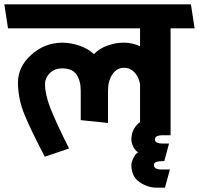

<svg xmlns="http://www.w3.org/2000/svg" viewBox="-31 -700 919 887"><path d="M607 4Q593 -5 584.5 -22.5Q576 -40 576 -55Q576 -83 587.5 -103.5Q599 -124 616 -136V-311Q610 -345 590 -366Q570 -387 542 -387Q509 -387 488.5 -357Q468 -327 468 -280V-132L342 -145V-280Q342 -327 322.5 -355.5Q303 -384 257 -384Q221 -384 199 -362Q177 -340 177 -311Q177 -265 201 -202.5Q225 -140 288 -14L176 24Q114 -94 83 -168.5Q52 -243 52 -319Q52 -391 113 -446.5Q174 -502 257 -503Q299 -502 337.5 -488.5Q376 -475 403 -450Q428 -476 465.5 -489.5Q503 -503 543 -503Q560 -503 580.5 -498.5Q601 -494 616 -486V-569H6L-11 -680H851L868 -569H757V-75H715Q705 -75 695 -71Q685 -67 685 -55Q685 -45 695 -41Q705 -37 715 -37H750L728 44Q704 44 692 48Q680 52 680 62Q680 72 688.5 77.5Q697 83 715 83H754L731 167H692Q652 167 614 141.5Q576 116 576 62Q576 48 586.5 28Q597 8 607 4Z"/></svg>

Font: Palanquin
Style: Bold
Weight: 700
Designer: Pria Ravichandran
Version: Version 1.0.4